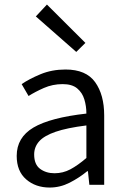

<svg xmlns="http://www.w3.org/2000/svg" viewBox="-20 -821 557 853"><path d="M200.7 12.2Q138.2 12.2 96.2 -24.2Q54.2 -60.5 54.2 -128.4Q54.2 -210.4 128.7 -254.4Q203.1 -298.3 363.8 -316.4Q363.8 -349.6 354.7 -379.4Q345.7 -409.2 323 -428.2Q300.3 -447.3 258.3 -447.3Q213.9 -447.3 175 -430.2Q136.2 -413.1 106.9 -394.5L76.2 -447.3Q109.4 -470.2 159.9 -491.2Q210.4 -512.2 271 -512.2Q362.3 -512.2 402.6 -456.1Q442.9 -399.9 442.9 -308.1V0H377L370.6 -60.5H367.7Q331.5 -30.8 289.3 -9.3Q247.1 12.2 200.7 12.2ZM222.2 -51.3Q259.8 -51.3 292.7 -68.8Q325.7 -86.4 363.8 -119.1V-263.7Q277.3 -252.9 226.6 -235.4Q175.8 -217.8 153.8 -192.9Q131.8 -168 131.8 -134.8Q131.8 -90.3 158.2 -70.8Q184.6 -51.3 222.2 -51.3ZM318.8 -590.3 139.2 -748 188.5 -800.8 359.4 -630.4Z"/></svg>

Font: Akatab
Style: Regular
Weight: 400
Designer: SIL Global
Foundry: SIL Global
Version: Version 4.100